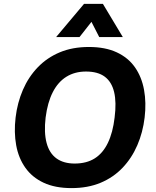

<svg xmlns="http://www.w3.org/2000/svg" viewBox="-20 -954 798 985"><path d="M347 11Q263 11 204 -16.5Q145 -44 110 -93.5Q75 -143 63 -209Q51 -275 60 -351Q69 -427 97.5 -493Q126 -559 173.5 -608.5Q221 -658 286.5 -685.5Q352 -713 436 -713Q520 -713 579 -685.5Q638 -658 672.5 -608.5Q707 -559 719 -493Q731 -427 722 -351Q713 -275 684.5 -209Q656 -143 609 -93.5Q562 -44 496.5 -16.5Q431 11 347 11ZM363 -115Q424 -115 466 -141.5Q508 -168 533.5 -221Q559 -274 568 -351Q578 -429 565.5 -481.5Q553 -534 517.5 -560.5Q482 -587 421 -587Q364 -587 321 -560.5Q278 -534 251 -481.5Q224 -429 214 -351Q205 -274 219 -221Q233 -168 269.5 -141.5Q306 -115 363 -115ZM268 -764 411 -934H508L610 -764H489L422 -895H491L388 -764Z"/></svg>

Font: Inclusive Sans
Style: Italic
Weight: 400
Italic angle: -7°
Designer: Olivia King
Foundry: Olivia King
Version: Version 2.004